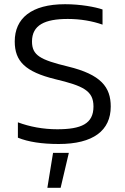

<svg xmlns="http://www.w3.org/2000/svg" viewBox="-20 -674 596 912"><path d="M506 -168C506 -260 460 -320 303 -358C171 -390 132 -411 132 -477C132 -555 193 -584 302 -584C362 -584 419 -574 467 -557V-629C432 -641 363 -654 289 -654C128 -654 50 -586 50 -477C50 -383 100 -333 242 -298C376 -266 424 -243 424 -168C424 -86 366 -60 252 -60C185 -60 121 -72 65 -93V-20C114 0 179 10 259 10C423 10 506 -54 506 -168ZM205 218H268L307 52H232Z"/></svg>

Font: Kanit Light
Style: Regular
Weight: 300
Designer: Katatrad Team
Foundry: CadsonDemak
Version: Version 1.000;PS 001.000;hotconv 1.0.88;makeotf.lib2.5.64775